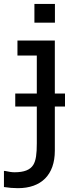

<svg xmlns="http://www.w3.org/2000/svg" viewBox="-64 -752 366 978"><path d="M215.8 -731.9H111.3V-636.7H215.8ZM215.3 -209.5H267.1V-275.4H215.3V-545.4H24.9V-469.2H123.5V-275.4H13.7V-209.5H123.5V-22C123.5 32.7 119.1 65.9 105.5 87.9C89.8 113.3 59.1 125.5 9.8 125.5C-3.4 125.5 -19.5 123 -38.6 118.7H-43.9V200.7C-19 204.6 4.4 206.5 27.3 206.5C146 206.5 215.3 138.7 215.3 15.6Z"/></svg>

Font: SG Kara
Style: Regular
Weight: 400
Designer: Damoon Khanjanzadeh
Version: Version 1.000